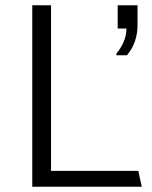

<svg xmlns="http://www.w3.org/2000/svg" viewBox="-20 -706 576 726"><path d="M102 0V-686H173V-60H503L516 0ZM420 -497V-503Q438 -525 448 -548.5Q458 -572 458 -598H425V-686H500V-609Q500 -580 490.5 -551Q481 -522 460 -497Z"/></svg>

Font: Chivo ExtraLight
Style: Regular
Weight: 250
Designer: Hector Gatti
Foundry: Omnibus-Type
Version: Version 2.002